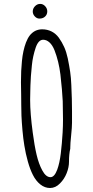

<svg xmlns="http://www.w3.org/2000/svg" viewBox="-20 -922 470 970"><path d="M157.2 -765.6Q141.1 -756.8 130.4 -742.9Q119.6 -729 111.3 -707.5Q95.7 -666 90.8 -613.3Q85.9 -566.4 85.9 -506.8L86.9 -443.8Q87.4 -417.5 87.4 -390.1Q87.4 -374.5 88.4 -337.4Q89.8 -305.2 93.5 -263.4Q97.2 -221.7 103 -186.5Q109.4 -146.5 120.6 -106.4Q131.8 -66.4 146 -38.6Q161.1 -8.3 183.8 9.8Q206.5 27.8 232.9 27.8Q260.7 27.8 283.2 4.4Q305.2 -17.6 316.9 -47.4Q328.6 -77.1 328.6 -105Q328.6 -144 335 -170.9V-175.3Q335 -196.3 339.4 -237.8Q343.8 -279.8 343.8 -301.8V-359.4Q343.8 -418.9 340.3 -492.7Q338.9 -529.3 334.5 -559.1Q330.1 -588.9 322.3 -627.4Q315.4 -659.7 304.2 -684.6Q293 -709.5 276.9 -731.9Q261.7 -752.4 240.2 -763.2Q218.8 -773.9 192.9 -773.9Q173.8 -773.9 157.2 -765.6ZM255.4 -668Q276.9 -612.8 285.2 -545.9Q294.4 -464.4 296.9 -411.1Q298.3 -363.8 298.3 -318.8Q298.3 -287.1 296.4 -252.4Q293 -195.8 287.1 -146.7Q281.2 -97.7 269 -64.5Q254.9 -26.9 234.9 -26.9Q211.9 -26.9 193.4 -61.5Q175.8 -93.8 164.8 -140.6Q153.8 -187.5 145.5 -251.5Q132.3 -349.6 132.3 -416V-420.4Q132.3 -425.8 133.3 -472.7L133.8 -491.2Q134.8 -532.2 141.1 -592.3Q145.5 -637.7 160.6 -682.1Q174.3 -721.2 197.8 -721.2Q215.3 -721.2 230.2 -707.5Q245.1 -693.8 255.4 -668ZM179.2 -828.1Q196.8 -828.1 207.8 -838.4Q218.8 -848.6 218.8 -864.7Q218.8 -879.4 208 -890.9Q197.3 -902.3 183.1 -902.3Q168 -902.3 156.7 -890.6Q145.5 -878.9 145.5 -863.8Q145.5 -850.1 155.8 -839.1Q166 -828.1 179.2 -828.1Z"/></svg>

Font: Amatica SC
Style: Bold
Weight: 400
Designer: Vernon Adams, Ben Nathan
Foundry: newtypography
Version: Version 2.000